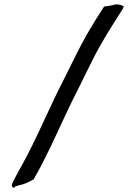

<svg xmlns="http://www.w3.org/2000/svg" viewBox="-20 -780 586 878"><path d="M35 62C30 78 48 83 49 73L68 67C86 64 108 55 134 40C207 -86 267 -236 335 -368C360 -418 383 -466 408 -515C443 -585 486 -652 526 -715L539 -736C543 -741 545 -746 546 -751C535 -758 512 -764 494 -756L456 -750C430 -711 405 -670 380 -627C341 -560 307 -486 271 -415C205 -288 149 -148 81 -26C64 5 50 30 41 48Z"/></svg>

Font: Hussar Pisanka
Style: Kur
Weight: 400
Designer: Robert Jablonski
Foundry: Cannot Into Space Fonts
Version: Version 1.070